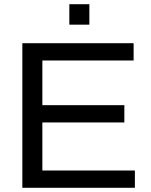

<svg xmlns="http://www.w3.org/2000/svg" viewBox="-20 -891 717 911"><path d="M86 0V-686H614V-604H181V-392H570V-310H181V-82H620V0ZM309 -774V-871H404V-774Z"/></svg>

Font: Archivo SemiBold
Style: Regular
Weight: 400
Version: Version 2.001